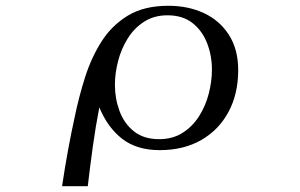

<svg xmlns="http://www.w3.org/2000/svg" viewBox="-20 -525 1040 665"><path d="M714 -284Q714 -332 697.5 -375Q681 -418 647 -445Q613 -472 560 -472Q514 -472 479.5 -450Q445 -428 422.5 -392Q400 -356 389 -313.5Q378 -271 378 -231Q378 -184 394 -140.5Q410 -97 444 -70Q478 -43 531 -43Q578 -43 612.5 -65Q647 -87 669.5 -122.5Q692 -158 703 -200.5Q714 -243 714 -284ZM805 -282Q805 -200 771.5 -137.5Q738 -75 677 -40Q616 -5 533 -5Q454 -5 403.5 -44Q353 -83 324 -153Q311 -86 301.5 -17.5Q292 51 284 120H195Q204 59 215 -1.5Q226 -62 239 -121Q253 -189 274.5 -257Q296 -325 331.5 -381Q367 -437 423 -471Q479 -505 563 -505Q632 -505 686.5 -479.5Q741 -454 773 -404Q805 -354 805 -282Z"/></svg>

Font: Kaisei Decol
Style: Regular
Weight: 400
Designer: Font-Kai, 金井和夫
Foundry: KAZUO KANAI
Version: Version 5.003